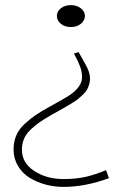

<svg xmlns="http://www.w3.org/2000/svg" viewBox="-20 -733 493 753"><path d="M258.8 -712.9Q281.2 -712.9 297.1 -700.4Q313 -688 313 -670.9Q313 -652.3 297.1 -639.6Q281.2 -627 258.8 -627Q234.4 -627 218.8 -639.4Q203.1 -651.9 203.1 -670.9Q203.1 -688.5 218.8 -700.7Q234.4 -712.9 258.8 -712.9ZM407.2 -34.2Q314 0 229 0Q192.4 0 158.2 -9.3Q124 -18.6 95.7 -36.1Q67.4 -53.7 50.3 -82.5Q33.2 -111.3 33.2 -147Q33.2 -176.8 43.7 -201.4Q54.2 -226.1 75.9 -246.3Q97.7 -266.6 117.7 -280.3Q137.7 -293.9 169.9 -312Q238.8 -349.6 256.8 -362.3Q301.8 -394.5 301.8 -430.2Q301.8 -451.2 294.2 -471.9Q286.6 -492.7 270 -522.9L288.1 -528.8Q320.8 -473.1 327.1 -455.6Q333 -439 333 -423.8Q333 -412.1 329.3 -400.6Q325.7 -389.2 320.8 -380.6Q315.9 -372.1 305.2 -361.8Q294.4 -351.6 287.1 -345.5Q279.8 -339.4 263.4 -329.3Q247.1 -319.3 239 -314.5Q231 -309.6 210.9 -298.6Q190.9 -287.6 183.1 -283.2Q154.3 -266.6 136.2 -254.2Q118.2 -241.7 100.3 -224.9Q82.5 -208 74.2 -188.5Q65.9 -168.9 65.9 -146Q65.9 -94.2 114.3 -62.5Q162.6 -30.8 229 -30.8Q276.9 -30.8 314.5 -39.1Q352.1 -47.4 396 -65.9Z"/></svg>

Font: BioRhyme ExtraLight
Style: Regular
Weight: 275
Designer: Aoife Mooney
Foundry: Aoife Mooney Type
Version: Version 1.500;PS 001.500;hotconv 1.0.88;makeotf.lib2.5.64775